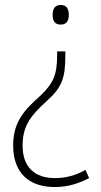

<svg xmlns="http://www.w3.org/2000/svg" viewBox="-20 -651 405 773"><path d="M257 -591C257 -615 248 -631 225 -631C201 -631 192 -616 192 -591C192 -566 201 -552 225 -552C248 -552 257 -568 257 -591ZM243 -426V-444H210V-428C210 -351 195 -316 144 -267C79 -209 33 -162 33 -65C33 46 98 102 200 102C252 102 294 89 339 66L324 33C285 55 246 66 201 66C122 66 71 24 71 -65C71 -148 107 -188 170 -246C229 -299 243 -337 243 -426Z"/></svg>

Font: Noto Sans Kannada UI SemiCondensed ExtraLight
Style: Regular
Weight: 200
Width: 4
Designer: Jelle Bosma - Monotype Design Team
Foundry: Monotype Imaging Inc.
Version: Version 2.005